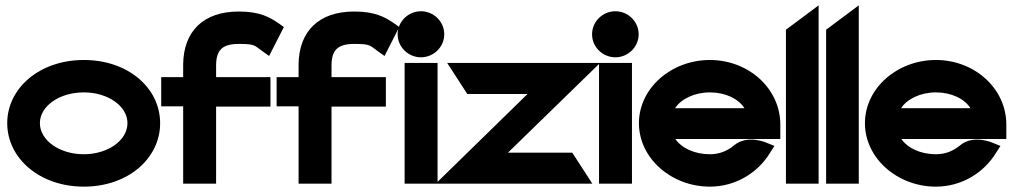

<svg xmlns="http://www.w3.org/2000/svg" viewBox="-20 -686 3787 717"><path d="M7 -226C7 -95 128 11 293 11C459 11 578 -95 578 -226C578 -357 459 -462 293 -462C128 -462 7 -357 7 -226ZM129 -226C129 -290 202 -341 293 -341C383 -341 456 -290 456 -226C456 -162 383 -110 293 -110C202 -110 129 -162 129 -226Z M582 -289H664V0H787V-288H990V-398H787V-441C787 -499 810 -522 872 -522C934 -522 930 -516 961 -494L985 -477L1040 -585L1022 -598C988 -621 952 -643 872 -643C739 -643 666 -569 664 -447V-398H582Z M1013 -289H1095V0H1218V-288H1421V-398H1218V-441C1218 -499 1241 -522 1303 -522C1365 -522 1361 -516 1392 -494L1416 -477L1471 -585L1453 -598C1419 -621 1383 -643 1303 -643C1170 -643 1097 -569 1095 -447V-398H1013Z M1465 -558C1465 -510 1505 -472 1552 -472C1599 -472 1639 -510 1639 -558C1639 -606 1599 -644 1552 -644C1505 -644 1465 -606 1465 -558ZM1491 0H1614V-451H1491Z M1607 0H2192L2117 -116H1877L2221 -451H1650L1725 -335H1950Z M2191 -558C2191 -510 2231 -472 2278 -472C2325 -472 2365 -510 2365 -558C2365 -606 2325 -644 2278 -644C2231 -644 2191 -606 2191 -558ZM2217 0H2340V-451H2217Z M2366 -226C2366 -95 2487 11 2631 11C2726 11 2810 -40 2856 -116L2872 -141L2845 -152C2845 -152 2772 -186 2721 -143C2696 -122 2666 -110 2631 -110C2574 -110 2525 -133 2502 -167H2894V-221C2894 -355 2776 -462 2631 -462C2487 -462 2366 -357 2366 -226ZM2501 -282C2523 -316 2573 -341 2631 -341C2689 -341 2738 -317 2760 -282Z M2915 0H3037V-666L2915 -575Z M3065 0H3187V-666L3065 -575Z M3210 -226C3210 -95 3331 11 3475 11C3570 11 3654 -40 3700 -116L3716 -141L3689 -152C3689 -152 3616 -186 3565 -143C3540 -122 3510 -110 3475 -110C3418 -110 3369 -133 3346 -167H3738V-221C3738 -355 3620 -462 3475 -462C3331 -462 3210 -357 3210 -226ZM3345 -282C3367 -316 3417 -341 3475 -341C3533 -341 3582 -317 3604 -282Z"/></svg>

Font: Charger Pro
Style: UltraExt
Weight: 900
Designer: Jasper
Foundry: Cannot Into Space Fonts
Version: Version 1.09